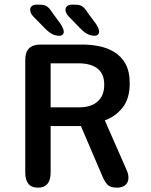

<svg xmlns="http://www.w3.org/2000/svg" viewBox="-20 -814 659 840"><path d="M201.5 -537V-344.5H327.5Q378.5 -344.5 407.2 -370Q436 -395.5 436 -443.5Q436 -491.5 406.5 -514.2Q377 -537 323.5 -537ZM90.5 -59.5V-552.5Q90.5 -619 157 -619H341.5Q376 -619 412 -612.2Q448 -605.5 479 -587Q510 -568.5 528.8 -535.2Q547.5 -502 547.5 -448.5Q547.5 -381.5 515.5 -342.2Q483.5 -303 438.5 -287.5L534 -70Q538 -61 540 -52.8Q542 -44.5 542 -37Q542 -16.5 528.8 -4.8Q515.5 7 491.5 7Q461.5 7 448.5 -8Q435.5 -23 424.5 -51L334 -262.5H201.5V-59.5Q201.5 7 146 7Q90.5 7 90.5 -59.5ZM240 -657.5Q223 -657.5 208 -665.2Q193 -673 176 -690.5L126 -741.5Q118.5 -749.5 115.2 -757Q112 -764.5 112 -771Q112 -781 119 -787.2Q126 -793.5 137.5 -793.5H153Q174.5 -793.5 185.8 -785.8Q197 -778 210.5 -756.5L243.5 -711.5Q259 -687.5 259 -675.5Q259 -667 253.5 -662.2Q248 -657.5 240 -657.5ZM394.5 -657.5Q378 -657.5 362.8 -665.2Q347.5 -673 330.5 -690.5L281 -741.5Q266.5 -756.5 266.5 -771Q266.5 -781 273.8 -787.2Q281 -793.5 292.5 -793.5H307.5Q329.5 -793.5 340.5 -785.8Q351.5 -778 365 -756.5L398.5 -711.5Q406.5 -700 410 -691.2Q413.5 -682.5 413.5 -675.5Q413.5 -667 408 -662.2Q402.5 -657.5 394.5 -657.5Z"/></svg>

Font: Sono Monospace Medium
Style: Regular
Weight: 500
Designer: Tyler Finck
Foundry: Tyler Finck
Version: Version 2.112